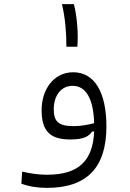

<svg xmlns="http://www.w3.org/2000/svg" viewBox="-20 -683 626 926"><path d="M206.5 223.1C401.4 223.1 493.2 123 493.2 -72.8C493.2 -240.2 434.6 -334.5 333 -334.5C237.8 -334.5 180.7 -249.5 180.7 -152.8C180.7 -56.2 216.3 -10.3 318.4 -10.3C385.3 -10.3 408.7 -25.9 423.8 -48.3L434.1 -48.8C428.2 91.8 359.4 159.7 208 159.7C165.5 159.7 130.4 154.8 86.9 144.5L83 202.6C118.2 216.8 164.1 223.1 206.5 223.1ZM434.1 -88.9C402.8 -81.1 371.6 -74.7 336.4 -74.7C261.7 -74.7 239.3 -96.7 239.3 -156.2C239.3 -218.8 272 -269 330.1 -269C394.5 -269 430.7 -207 434.1 -88.9ZM300.3 -457.5H353C357.9 -512.7 353 -599.1 336.4 -663.1H278.8C294.4 -597.2 300.3 -527.3 300.3 -457.5Z"/></svg>

Font: Cascadia Code Light
Style: Regular
Weight: 300
Monospace: yes
Designer: Aaron Bell
Foundry: Saja Typeworks
Version: Version 2404.023